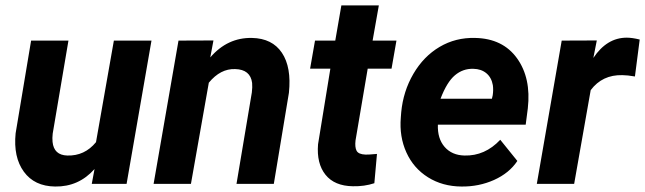

<svg xmlns="http://www.w3.org/2000/svg" viewBox="-20 -678 2379 708"><path d="M328.6 -54.7Q270 11.2 183.1 9.8Q106.9 8.8 67.9 -44.9Q28.8 -98.6 37.6 -186.5L94.7 -528.3H232.4L174.3 -185.1Q172.4 -168.9 173.8 -154.8Q178.7 -106 228 -104.5Q292 -102.5 334 -153.8L399.9 -528.3H538.6L446.8 0H318.4Z M767.1 -528.8 755.4 -466.3Q818.8 -540 909.2 -538.1Q983.9 -536.6 1019.5 -483.4Q1055.2 -430.2 1045.4 -335.9L989.7 0H852.1L908.7 -337.4Q911.1 -356.4 909.7 -372.1Q903.3 -421.9 847.2 -423.3Q793 -425.3 750 -373L684.1 0H546.4L638.2 -528.3Z M1377 -658.2 1354 -528.3H1441.9L1423.8 -424.8H1335.9L1291 -160.2Q1288.1 -135.3 1294.9 -122.1Q1301.8 -108.9 1328.1 -107.9Q1335.9 -107.4 1370.1 -110.4L1360.4 -2.4Q1323.7 9.8 1281.2 8.8Q1213.4 7.8 1180.2 -33.7Q1147 -75.2 1152.8 -146L1198.2 -424.8H1123.5L1141.6 -528.3H1216.3L1238.8 -658.2Z M1681.2 9.8Q1611.8 9.3 1558.3 -24.2Q1504.9 -57.6 1478.5 -116Q1452.1 -174.3 1458 -244.6L1459.5 -264.2Q1466.8 -341.3 1504.4 -405.8Q1542 -470.2 1601.1 -505.1Q1660.2 -540 1731.9 -538.1Q1834 -536.1 1886.5 -463.1Q1939 -390.1 1926.3 -278.3L1918.5 -218.3H1594.7Q1592.8 -167 1619.6 -136.2Q1646.5 -105.5 1692.9 -104.5Q1768.1 -102.5 1824.7 -162.6L1887.7 -84.5Q1857.9 -39.6 1801.8 -14.4Q1745.6 10.7 1681.2 9.8ZM1725.1 -424.3Q1687 -425.3 1657.5 -400.4Q1627.9 -375.5 1604.5 -314H1793.9L1796.9 -326.7Q1799.8 -346.2 1797.4 -363.8Q1792.5 -392.1 1773.4 -408Q1754.4 -423.8 1725.1 -424.3Z M2321.3 -396Q2293 -400.9 2274.9 -400.9Q2201.2 -402.8 2158.2 -345.7L2097.2 0H1959.5L2051.3 -528.3L2180.7 -528.8L2168 -464.4Q2217.8 -539.1 2291 -539.1Q2311.5 -539.1 2338.9 -532.2Z"/></svg>

Font: TypoPRO Roboto
Style: Bold Italic
Weight: 700
Italic angle: -12°
Designer: Google
Version: Version 2.136; 2016